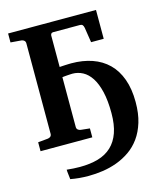

<svg xmlns="http://www.w3.org/2000/svg" viewBox="-126 -763 891 1055"><g transform="rotate(-15 319.0 -235.5)"><path d="M104 -592.8Q104 -602.5 97.7 -608.4Q91.3 -614.3 82 -615.2L21 -620.1V-670.9H521V-506.8H449.2L436 -591.8Q433.6 -604 428.7 -608.9Q423.8 -613.8 414.1 -613.8H261.7Q253.9 -613.8 250.5 -608.6Q247.1 -603.5 247.1 -599.1V-419.9Q252.9 -420.4 262 -420.9Q271 -421.4 280.5 -421.9Q290 -422.4 298.8 -422.6Q307.6 -422.9 313.5 -422.9Q378.9 -422.9 431.9 -404.5Q484.9 -386.2 522.5 -349.4Q560.1 -312.5 580.3 -256.6Q600.6 -200.7 600.6 -126Q600.6 -60.5 585.4 -11.2Q570.3 38.1 544.2 74.2Q518.1 110.4 483.2 134.5Q448.2 158.7 408.9 173.1Q369.6 187.5 328.1 193.6Q286.6 199.7 247.1 199.7Q218.8 199.7 192.6 197.3Q166.5 194.8 143.6 190.4Q143.6 189.5 142.8 182.1Q142.1 174.8 140.9 165.5Q139.6 156.2 138.9 147.7Q138.2 139.2 138.2 135.3Q177.7 139.6 212.9 139.6Q271.5 139.6 316.9 126.5Q362.3 113.3 393.3 84.2Q424.3 55.2 440.4 9.5Q456.5 -36.1 456.5 -101.6Q456.5 -172.9 444.6 -223.1Q432.6 -273.4 411.9 -305.2Q391.1 -336.9 363.5 -351.6Q335.9 -366.2 304.7 -366.2Q300.8 -366.2 293.2 -365.7Q285.6 -365.2 276.9 -364.7Q268.1 -364.3 260 -363.3Q252 -362.3 247.1 -361.8V-78.1Q247.1 -68.4 253.9 -62.7Q260.7 -57.1 269 -56.2L320.3 -50.8V0H25.9V-50.8L82 -56.2Q91.3 -57.1 97.7 -62.7Q104 -68.4 104 -78.1Z"/></g></svg>

Font: Charis SIL
Style: Bold
Weight: 700
Foundry: SIL International
Version: Version 4.112